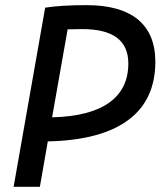

<svg xmlns="http://www.w3.org/2000/svg" viewBox="-20 -723 626 743"><path d="M32.7 0 154.8 -693.4Q217.3 -703.1 314.9 -703.1Q446.3 -703.1 513.7 -647.5Q581.1 -591.8 581.1 -483.9Q581.1 -335.9 475.8 -258.1Q370.6 -180.2 165 -175.8L134.3 0ZM181.6 -269Q327.1 -272.5 401.9 -325.4Q476.6 -378.4 476.6 -477.5Q476.6 -610.4 298.8 -610.4Q269 -610.4 241.7 -609.4Z"/></svg>

Font: Cascadia Mono
Style: Italic
Weight: 400
Italic angle: -10°
Monospace: yes
Designer: Aaron Bell
Foundry: Saja Typeworks
Version: Version 2404.023; ttfautohint (v1.8.4)